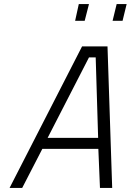

<svg xmlns="http://www.w3.org/2000/svg" viewBox="-20 -923 642 943"><path d="M367 -903H417L396 -821H349ZM553 -903H602L582 -821H533ZM383 -695H508L531 0H471L463 -192H188L89 0H27ZM462 -246 450 -641H417L214 -246Z"/></svg>

Font: Cairo Light
Style: Italic
Weight: 300
Italic angle: -13°
Designer: Mohamed Gaber, Accademia di Belle Arti di Urbino and others
Foundry: Kief Type Foundry, Accademia di Belle Arti di Urbino and others
Version: Version 3.011